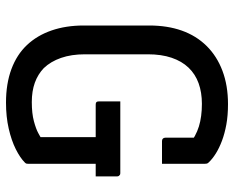

<svg xmlns="http://www.w3.org/2000/svg" viewBox="-90 -670 780 640"><g transform="rotate(90 300.0 -350.0)"><path d="M318 -361H557Q561 -361 563 -359.5Q565 -358 566.5 -356Q568 -354 568 -350V-279H329Q326 -279 324 -279.5Q322 -280 320.5 -281.5Q319 -283 318.5 -285Q318 -287 318 -290Q318 -309 318 -325.5Q318 -342 318 -361ZM327 -720Q365 -720 395 -714.5Q425 -709 449 -700Q473 -691 491.5 -679.5Q510 -668 522 -655Q525 -652 525.5 -648.5Q526 -645 526 -642Q526 -620 526 -596Q526 -572 526 -548Q526 -524 526 -500Q507 -500 488 -500Q469 -500 450 -500Q445 -500 442 -503Q439 -506 439 -511Q439 -531 439 -550.5Q439 -570 439 -591Q439 -612 439 -636L464 -589Q434 -613 401.5 -623Q369 -633 326 -633Q288 -633 257.5 -622Q227 -611 205.5 -588.5Q184 -566 172.5 -532Q161 -498 161 -453V-243Q161 -198 173 -163.5Q185 -129 207 -106Q228 -86 256 -76Q284 -66 320 -66Q358 -66 384 -73Q410 -80 423.5 -87.5Q437 -95 437 -95Q437 -131 437 -168Q437 -205 437 -241.5Q437 -278 437 -313H530L526 -295Q526 -239 526 -176Q526 -113 526 -54Q526 -51 525.5 -48.5Q525 -46 522 -43Q506 -27 477 -12.5Q448 2 408.5 11Q369 20 322 20Q259 20 210.5 2Q162 -16 130 -50Q98 -84 81.5 -132Q65 -180 65 -239V-457Q65 -518 82 -566Q99 -614 133 -648.5Q167 -683 216 -701.5Q265 -720 327 -720Z"/></g></svg>

Font: Rec Mono Linear
Style: Regular
Weight: 400
Monospace: yes
Version: Version 1.085; ttfautohint (v1.8.4.7-5d5b)